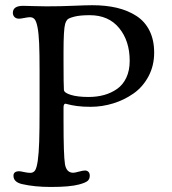

<svg xmlns="http://www.w3.org/2000/svg" viewBox="-20 -724 673 751"><path d="M228.5 -303.7V-252Q228.5 -115.2 234.1 -81.8Q239.7 -48.3 266.6 -48.3Q272.5 -48.3 288.6 -52.7Q304.7 -57.1 312.5 -57.1Q320.3 -57.1 325.7 -52Q331.1 -46.9 331.1 -36.6Q331.1 -23.4 322.3 -16.1Q313.5 -8.8 289.1 -2.4Q253.4 7.3 179.2 7.3Q115.2 7.3 66.4 -3.9Q32.7 -11.7 32.7 -36.6Q32.7 -54.2 55.2 -54.2Q60.1 -54.2 74.2 -51Q88.4 -47.9 98.6 -47.9Q110.4 -47.9 116.9 -57.1Q123.5 -66.4 127.7 -95.2Q131.8 -124 133.3 -169.7Q134.8 -215.3 134.8 -295.4V-449.2Q134.8 -515.1 133.1 -554.9Q131.3 -594.7 126.7 -617.9Q122.1 -641.1 115.2 -648.9Q108.4 -656.7 97.2 -656.7Q89.8 -656.7 75.2 -653.8Q60.5 -650.9 55.2 -650.9Q43 -650.9 36.6 -657.5Q30.3 -664.1 30.3 -673.8Q30.3 -701.2 70.8 -701.2Q85.9 -701.2 109.9 -700.2Q133.8 -699.2 161.1 -699.2Q216.8 -699.2 266.6 -701.4Q316.4 -703.6 340.8 -703.6Q394.5 -703.6 437.5 -693.4Q480.5 -683.1 513.7 -661.6Q546.9 -640.1 564.9 -603.8Q583 -567.4 583 -518.1Q583 -466.8 560.8 -425.3Q538.6 -383.8 502.4 -358.4Q466.3 -333 422.9 -319.6Q379.4 -306.2 334.5 -306.2Q303.2 -306.2 281 -309.3Q258.8 -312.5 248.5 -315.4Q238.3 -318.4 236.3 -318.4Q228.5 -318.4 228.5 -303.7ZM326.2 -344.7Q358.9 -344.7 386.7 -352.3Q414.6 -359.9 437.7 -376Q460.9 -392.1 474.1 -420.2Q487.3 -448.2 487.3 -486.3Q487.3 -564 446 -614.3Q404.8 -664.6 331.1 -664.6Q292.5 -664.6 270.8 -658.9Q249 -653.3 243.4 -647.2Q237.8 -641.1 234.9 -630.9Q228.5 -608.9 228.5 -522V-483.9Q228.5 -391.1 230 -372.1Q231 -360.8 257.3 -352.8Q283.7 -344.7 326.2 -344.7Z"/></svg>

Font: Cooper*
Style: Regular
Weight: 400
Designer: Owen Earl
Foundry: indestructible type*
Version: Version 0.001